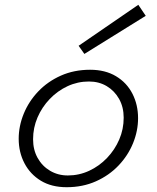

<svg xmlns="http://www.w3.org/2000/svg" viewBox="-20 -766 654 801"><path d="M356 -475Q419 -475 464 -448Q509 -421 532.5 -375Q556 -329 556 -273Q556 -220 535 -168.5Q514 -117 474.5 -75.5Q435 -34 380 -9.5Q325 15 258 15Q195 15 150.5 -12Q106 -39 82 -85Q58 -131 58 -187Q58 -240 79 -291.5Q100 -343 139.5 -384.5Q179 -426 234 -450.5Q289 -475 356 -475ZM263 -34Q310 -34 352 -53.5Q394 -73 426.5 -107Q459 -141 477.5 -184Q496 -227 496 -275Q496 -319 477 -353Q458 -387 425.5 -406.5Q393 -426 351 -426Q304 -426 262 -406.5Q220 -387 187.5 -353Q155 -319 136.5 -276Q118 -233 118 -185Q118 -141 137 -107Q156 -73 189 -53.5Q222 -34 263 -34ZM308 -575 557 -746 588 -700 332 -541Z"/></svg>

Font: Intel One Mono Light
Style: Italic
Weight: 300
Italic angle: -16°
Monospace: yes
Designer: Fred Shallcrass
Foundry: Frere-Jones Type LLC
Version: Version 1.004